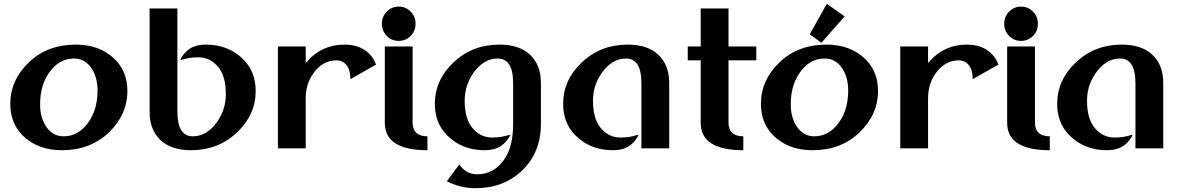

<svg xmlns="http://www.w3.org/2000/svg" viewBox="-20 -782 6234 1012"><path d="M314.9 -63.5Q384.8 -63.5 433.6 -121.1Q494.1 -192.9 494.1 -304.7Q494.1 -376.5 460.9 -424.3Q426.3 -473.6 370.6 -473.6Q300.8 -473.6 252 -416Q191.4 -344.2 191.4 -232.4Q191.4 -160.6 224.6 -112.8Q259.3 -63.5 314.9 -63.5ZM306.2 9.8Q177.2 9.8 98.1 -69.3Q34.2 -134.3 34.2 -234.4Q34.2 -360.4 133.8 -455.1Q231 -546.9 379.4 -546.9Q508.3 -546.9 587.4 -467.8Q651.4 -402.8 651.4 -302.7Q651.4 -176.8 551.8 -82Q454.6 9.8 306.2 9.8Z M987.3 9.8Q882.3 9.8 825.7 -43.9Q768.6 -97.7 768.6 -192.9V-737.3H915V-195.3Q915 -127.9 935.5 -95.7Q956.1 -63.5 996.1 -63.5Q1060.5 -63.5 1109.9 -121.1Q1170.4 -192.9 1170.4 -286.1Q1170.4 -379.9 1130.4 -428.7Q1087.9 -480 1025.9 -480Q976.1 -480 934.6 -465.8L931.2 -469.2Q943.8 -494.6 965.8 -514.2Q1002.4 -546.9 1065.4 -546.9Q1185.5 -546.9 1263.7 -467.8Q1327.6 -402.8 1327.6 -302.7Q1327.6 -176.8 1228.8 -83.5Q1129.9 9.8 987.3 9.8Z M1444.8 0V-537.1H1591.3V-449.7Q1672.4 -546.9 1796.4 -546.9Q1876.5 -546.9 1924.8 -500Q1949.7 -476.1 1961.9 -441.4L1826.7 -364.7Q1826.7 -409.2 1810.5 -433.1Q1789.6 -463.9 1752.4 -463.9Q1682.1 -463.9 1633.3 -397.9Q1591.3 -341.8 1591.3 -262.7V0Z M2232.9 9.8Q2008.3 9.8 2008.3 -134.8V-537.1H2154.8V-136.7Q2154.8 -63.5 2232.9 -63.5ZM2018.6 -720.7Q2044.4 -747.1 2081.5 -747.1Q2118.7 -747.1 2144.5 -720.7Q2170.4 -694.3 2170.4 -656.7Q2170.4 -619.1 2144.5 -592.8Q2118.7 -566.4 2081.5 -566.4Q2044.4 -566.4 2018.6 -592.8Q1992.7 -619.1 1992.7 -656.7Q1992.7 -694.3 2018.6 -720.7Z M2534.2 9.8Q2414.1 9.8 2335.9 -69.3Q2272 -134.3 2272 -234.4Q2272 -360.4 2370.8 -453.6Q2469.7 -546.9 2612.3 -546.9Q2717.3 -546.9 2773.9 -493.2Q2831.1 -439.5 2831.1 -344.2V-130.4Q2831.1 22.9 2731.4 117.2Q2633.8 210 2485.8 210Q2407.2 210 2335 173.3L2400.9 85Q2437 136.7 2494.6 136.7Q2587.9 136.7 2642.6 51.3Q2684.6 -13.7 2684.6 -130.4V-341.8Q2684.6 -409.2 2664.1 -441.4Q2643.6 -473.6 2603.5 -473.6Q2539.1 -473.6 2489.7 -416Q2429.2 -344.2 2429.2 -251Q2429.2 -157.2 2469.2 -108.4Q2511.7 -57.1 2573.7 -57.1Q2623.5 -57.1 2665 -71.3L2668.5 -67.9Q2655.8 -42.5 2633.8 -22.9Q2597.2 9.8 2534.2 9.8Z M3507.3 0H3360.8V-341.8Q3360.8 -409.2 3340.3 -441.4Q3319.8 -473.6 3279.8 -473.6Q3215.3 -473.6 3166 -416Q3105.5 -344.2 3105.5 -251Q3105.5 -157.2 3145.5 -108.4Q3188 -57.1 3250 -57.1Q3299.8 -57.1 3341.3 -71.3L3344.7 -67.9Q3332 -42.5 3310.1 -22.9Q3273.4 9.8 3210.4 9.8Q3090.3 9.8 3012.2 -69.3Q2948.2 -134.3 2948.2 -234.4Q2948.2 -360.4 3047.1 -453.6Q3146 -546.9 3288.6 -546.9Q3393.6 -546.9 3450.2 -493.2Q3507.3 -439.5 3507.3 -344.2Z M3897.9 9.8Q3673.3 9.8 3673.3 -134.8V-463.9H3605V-537.1H3673.3V-737.3H3819.8V-537.1H3966.3V-463.9H3819.8V-136.7Q3819.8 -63.5 3897.9 -63.5Z M4337.9 -761.7 4432.1 -695.8 4309.6 -556.6 4248 -601.1ZM4271.5 -63.5Q4341.3 -63.5 4390.1 -121.1Q4450.7 -192.9 4450.7 -304.7Q4450.7 -376.5 4417.5 -424.3Q4382.8 -473.6 4327.1 -473.6Q4257.3 -473.6 4208.5 -416Q4147.9 -344.2 4147.9 -232.4Q4147.9 -160.6 4181.2 -112.8Q4215.8 -63.5 4271.5 -63.5ZM4262.7 9.8Q4133.8 9.8 4054.7 -69.3Q3990.7 -134.3 3990.7 -234.4Q3990.7 -360.4 4090.3 -455.1Q4187.5 -546.9 4335.9 -546.9Q4464.8 -546.9 4543.9 -467.8Q4607.9 -402.8 4607.9 -302.7Q4607.9 -176.8 4508.3 -82Q4411.1 9.8 4262.7 9.8Z M4725.1 0V-537.1H4871.6V-449.7Q4952.6 -546.9 5076.7 -546.9Q5156.7 -546.9 5205.1 -500Q5230 -476.1 5242.2 -441.4L5106.9 -364.7Q5106.9 -409.2 5090.8 -433.1Q5069.8 -463.9 5032.7 -463.9Q4962.4 -463.9 4913.6 -397.9Q4871.6 -341.8 4871.6 -262.7V0Z M5513.2 9.8Q5288.6 9.8 5288.6 -134.8V-537.1H5435.1V-136.7Q5435.1 -63.5 5513.2 -63.5ZM5298.8 -720.7Q5324.7 -747.1 5361.8 -747.1Q5398.9 -747.1 5424.8 -720.7Q5450.7 -694.3 5450.7 -656.7Q5450.7 -619.1 5424.8 -592.8Q5398.9 -566.4 5361.8 -566.4Q5324.7 -566.4 5298.8 -592.8Q5272.9 -619.1 5272.9 -656.7Q5272.9 -694.3 5298.8 -720.7Z M6111.3 0H5964.8V-341.8Q5964.8 -409.2 5944.3 -441.4Q5923.8 -473.6 5883.8 -473.6Q5819.3 -473.6 5770 -416Q5709.5 -344.2 5709.5 -251Q5709.5 -157.2 5749.5 -108.4Q5792 -57.1 5854 -57.1Q5903.8 -57.1 5945.3 -71.3L5948.7 -67.9Q5936 -42.5 5914.1 -22.9Q5877.4 9.8 5814.5 9.8Q5694.3 9.8 5616.2 -69.3Q5552.2 -134.3 5552.2 -234.4Q5552.2 -360.4 5651.1 -453.6Q5750 -546.9 5892.6 -546.9Q5997.6 -546.9 6054.2 -493.2Q6111.3 -439.5 6111.3 -344.2Z"/></svg>

Font: Klaudia
Style: Bold
Weight: 700
Designer: Wojciech Kalinowski "wmk69" (wmk69@o2.pl)
Foundry: Wojciech Kalinowski "wmk69" (wmk69@o2.pl)
Version: Version 3.1.0; 2021-05-10